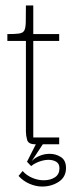

<svg xmlns="http://www.w3.org/2000/svg" viewBox="-20 -529 287 704"><path d="M109 0Q84 0 79.5 -16Q75 -32 75 -47V-386H102V-25H197V0ZM7 -379V-404Q35 -404 49.5 -406Q64 -408 69 -417Q74 -426 74.5 -448Q75 -470 75 -509H102V-404H197V-379ZM48 116 63 98Q77 114 98 123Q119 132 140 132Q165 132 181.5 121Q198 110 198 88Q198 71 186 64Q174 57 158 57Q143 57 125.5 63Q108 69 94 80L79 64L116 -9L137 0L96 62Q107 50 125 42.5Q143 35 162 35Q185 35 203.5 47Q222 59 222 87Q222 120 195.5 137.5Q169 155 134 155Q112 155 88.5 145Q65 135 48 116Z"/></svg>

Font: Darker Grotesque Light
Style: Regular
Weight: 300
Designer: Gabriel Lam
Foundry: TypeRant
Version: Version 1.000;gftools[0.9.28]